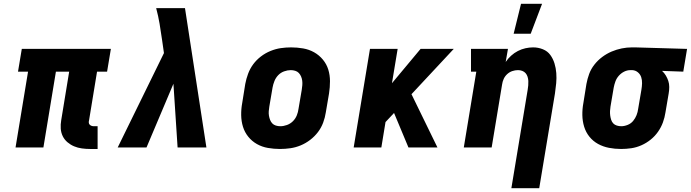

<svg xmlns="http://www.w3.org/2000/svg" viewBox="-20 -778 3645 1013"><path d="M455 8Q433 8 411.5 5Q390 2 371 -6Q352 -14 336 -27.5Q320 -41 311 -59.5Q302 -78 300.5 -99.5Q299 -121 303 -144L345 -400H275L209 0H62L128 -400H75L95 -520H565L545 -400H492L450 -144Q448 -137 448.5 -131Q449 -125 453 -120.5Q457 -116 463 -114Q469 -112 475 -112H495V8Z M601 0 845 -498 835 -568Q829 -611 822 -652.5Q815 -694 804 -735H956L1069 0H917L895 -336L753 0Z M1457 8Q1425 8 1393.5 2.5Q1362 -3 1335.5 -18Q1309 -33 1290 -56.5Q1271 -80 1262 -109Q1253 -138 1252.5 -170.5Q1252 -203 1258 -235L1274 -335Q1279 -362 1289 -389Q1299 -416 1316 -439Q1333 -462 1356.5 -480Q1380 -498 1407 -509Q1434 -520 1461 -524Q1488 -528 1516 -528Q1548 -528 1579.5 -522.5Q1611 -517 1637.5 -502Q1664 -487 1683.5 -463.5Q1703 -440 1712 -411Q1721 -382 1721 -349.5Q1721 -317 1716 -285L1699 -185Q1695 -158 1685 -131Q1675 -104 1657.5 -81Q1640 -58 1616.5 -40Q1593 -22 1566.5 -11Q1540 0 1512.5 4Q1485 8 1457 8ZM1459 -112Q1476 -112 1494 -118.5Q1512 -125 1525.5 -138.5Q1539 -152 1546 -169.5Q1553 -187 1555 -204L1572 -304Q1574 -316 1575 -328.5Q1576 -341 1574.5 -352.5Q1573 -364 1568.5 -374.5Q1564 -385 1556.5 -393Q1549 -401 1537.5 -404.5Q1526 -408 1514 -408Q1497 -408 1479 -401.5Q1461 -395 1448 -381.5Q1435 -368 1428 -350.5Q1421 -333 1418 -316L1401 -216Q1399 -204 1398 -191.5Q1397 -179 1399 -167.5Q1401 -156 1405 -145.5Q1409 -135 1416.5 -127Q1424 -119 1435.5 -115.5Q1447 -112 1459 -112Z M2135 0 2059 -182 2014 -134 1992 0H1846L1932 -520H2078L2048 -339L2199 -520H2374L2151 -281L2288 0Z M2678 215 2764 -304Q2766 -316 2767 -327.5Q2768 -339 2767.5 -350.5Q2767 -362 2763.5 -373Q2760 -384 2753 -392Q2746 -400 2735.5 -404Q2725 -408 2713 -408Q2698 -408 2683 -403Q2668 -398 2656 -387Q2644 -376 2637.5 -361.5Q2631 -347 2629 -332L2574 0H2427L2493 -400H2465V-520H2660L2648 -451Q2660 -469 2676.5 -484Q2693 -499 2712.5 -509Q2732 -519 2752.5 -523.5Q2773 -528 2793 -528Q2820 -528 2844.5 -518Q2869 -508 2883.5 -488Q2898 -468 2905.5 -443.5Q2913 -419 2915 -392.5Q2917 -366 2914.5 -339Q2912 -312 2908 -285L2825 215ZM2690 -600 2729 -758H2840L2780 -600Z M3257 8Q3224 8 3193 2Q3162 -4 3135.5 -18.5Q3109 -33 3090 -56.5Q3071 -80 3062 -109.5Q3053 -139 3052.5 -171Q3052 -203 3058 -235L3074 -335Q3079 -362 3088.5 -388Q3098 -414 3116 -437Q3134 -460 3157.5 -477.5Q3181 -495 3207 -506Q3233 -517 3260 -522.5Q3287 -528 3314 -528H3331L3605 -520L3585 -400L3473 -404Q3485 -393 3493 -379.5Q3501 -366 3506 -351Q3511 -336 3511 -319Q3511 -302 3508 -285L3491 -185Q3487 -158 3477.5 -132Q3468 -106 3451.5 -82.5Q3435 -59 3412.5 -41Q3390 -23 3364 -11.5Q3338 0 3311 4Q3284 8 3257 8ZM3258 -112Q3274 -112 3291.5 -119Q3309 -126 3320.5 -140Q3332 -154 3338.5 -170.5Q3345 -187 3347 -204L3364 -304Q3367 -321 3367.5 -338.5Q3368 -356 3363 -371Q3358 -386 3345.5 -396.5Q3333 -407 3316 -408H3306Q3289 -408 3273 -400Q3257 -392 3245 -378.5Q3233 -365 3227 -348.5Q3221 -332 3218 -316L3201 -216Q3199 -204 3198.5 -192Q3198 -180 3199.5 -168.5Q3201 -157 3204.5 -146Q3208 -135 3215.5 -127Q3223 -119 3234.5 -115.5Q3246 -112 3258 -112Z"/></svg>

Font: Iosevka Etoile Heavy
Style: Italic
Weight: 900
Italic angle: -9°
Designer: Belleve Invis
Foundry: Belleve Invis
Version: Version 22.1.2; ttfautohint (v1.8.4)